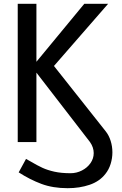

<svg xmlns="http://www.w3.org/2000/svg" viewBox="-20 -745 640 1007"><path d="M73 -725H171V-421L422 -725H547L263 -399L535 -55.5Q551.5 -34.5 560.5 -5.8Q569.5 23 569.5 54Q569.5 85 560.2 114.8Q551 144.5 532.5 167.5Q502 206.5 450 224.2Q398 242 335 242Q257.5 242 197.2 219.5Q137 197 78 159L116.5 88.5L138 100.5Q176 123 202.8 135.2Q229.5 147.5 265.5 155.5Q301.5 163.5 350 163.5Q381.5 163.5 409.5 149.2Q437.5 135 454.5 110.8Q471.5 86.5 471.5 58Q471.5 28 452 0L171 -364V0H73Z"/></svg>

Font: JuliaMono Medium
Style: Regular
Weight: 500
Monospace: yes
Designer: cormullion
Foundry: corm
Version: Version 0.054; ttfautohint (v1.8.4)